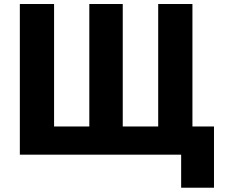

<svg xmlns="http://www.w3.org/2000/svg" viewBox="-20 -750 1094 931"><path d="M76.2 0V-730.5H242.2V-136.7H413.1V-730.5H575.2V-136.7H747.1V-730.5H913.1V-136.7H1017.6V160.2H858.4V0Z"/></svg>

Font: GenEi M Gothic v2 Heavy
Style: Regular
Weight: 800
Version: Version 2.0